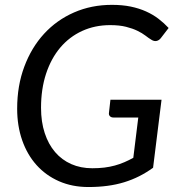

<svg xmlns="http://www.w3.org/2000/svg" viewBox="-20 -744 720 772"><path d="M351 -67.5Q377 -67.5 399.5 -70.2Q422 -73 442 -78.5Q462 -84 480 -91.8Q498 -99.5 516 -109.5L536 -271.5H436Q427 -271.5 422 -276.8Q417 -282 418 -289.5L424 -343H629.5L595.5 -69.5Q568.5 -50 539.8 -35.5Q511 -21 479.2 -11.2Q447.5 -1.5 412 3.2Q376.5 8 335.5 8Q270.5 8 217.5 -15.2Q164.5 -38.5 127 -80.2Q89.5 -122 69.2 -180Q49 -238 49 -307Q49 -399.5 77.8 -476.2Q106.5 -553 157.2 -608.2Q208 -663.5 277.8 -694Q347.5 -724.5 430 -724.5Q472 -724.5 505.8 -717.5Q539.5 -710.5 567.2 -698Q595 -685.5 617.2 -668.5Q639.5 -651.5 658 -631.5L628 -592.5Q620.5 -582 610.2 -579.5Q600 -577 589 -584Q578 -590.5 564.8 -600.8Q551.5 -611 532.5 -620.2Q513.5 -629.5 487 -636.2Q460.5 -643 423 -643Q361.5 -643 310.2 -619.5Q259 -596 222.2 -552.5Q185.5 -509 165.2 -447.5Q145 -386 145 -310.5Q145 -254 159.8 -209Q174.5 -164 201.5 -132.5Q228.5 -101 266.5 -84.2Q304.5 -67.5 351 -67.5Z"/></svg>

Font: Lato
Style: Italic
Weight: 400
Italic angle: -7°
Designer: Lukasz Dziedzic
Foundry: tyPoland Lukasz Dziedzic
Version: Version 2.007; 2014-02-27